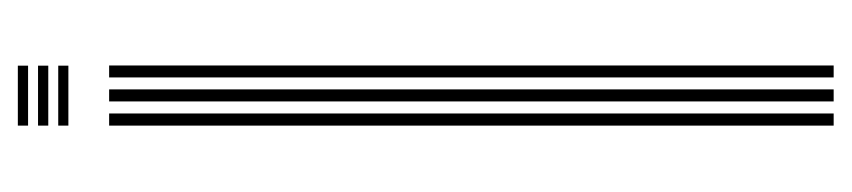

<svg xmlns="http://www.w3.org/2000/svg" viewBox="-384 -556 941 212"><g transform="rotate(-90 86.0 -450.5)"><path d="M106 0V-800H119.2V0ZM52.8 0V-800H66.2V0ZM79.5 0V-800H92.8V0ZM52.8 -889.5V-900.8H119V-889.5ZM52.8 -845V-856.2H119V-845ZM52.8 -867.2V-878.5H119V-867.2Z"/></g></svg>

Font: Big Shoulders Inline Display Thin
Style: Regular
Weight: 400
Version: Version 2.002